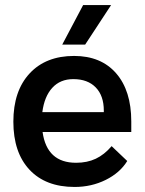

<svg xmlns="http://www.w3.org/2000/svg" viewBox="-20 -732 574 762"><path d="M501 -208H149Q166 -86 282 -86Q326 -86 360 -102Q394 -118 423 -152L485 -93Q456 -46 399.5 -18Q343 10 276 10Q161 10 97 -58.5Q33 -127 33 -249Q33 -371 97.5 -440.5Q162 -510 274 -510Q381 -510 441 -441Q501 -372 501 -250ZM392 -293Q392 -352 360 -385Q328 -418 271 -418Q219 -418 187.5 -383.5Q156 -349 148 -287H392ZM310 -712H421L318 -555H227Z"/></svg>

Font: Sarabun SemiBold
Style: Regular
Weight: 600
Designer: Suppakit Chalermlarp | Katatrad Co.,Ltd.
Foundry: Cadson Demak Co.,Ltd.
Version: Version 1.000; ttfautohint (v1.6)